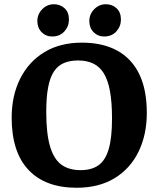

<svg xmlns="http://www.w3.org/2000/svg" viewBox="-20 -867 747 905"><path d="M341 18Q194 18 114.5 -66Q35 -150 35 -313Q35 -416 75 -496Q115 -576 189 -621Q263 -666 366 -666Q464 -666 532.5 -628.5Q601 -591 636.5 -517.5Q672 -444 672 -335Q672 -232 633 -152Q594 -72 520 -27Q446 18 341 18ZM360 -65Q411 -65 443.5 -87.5Q476 -110 492 -163Q508 -216 508 -309Q508 -384 498.5 -436.5Q489 -489 469.5 -521Q450 -553 419.5 -567.5Q389 -582 348 -582Q310 -582 281.5 -570Q253 -558 234.5 -530.5Q216 -503 207 -456Q198 -409 198 -340Q198 -239 215.5 -178.5Q233 -118 268.5 -91.5Q304 -65 360 -65ZM226 -695Q196 -695 176 -715.5Q156 -736 156 -768Q156 -800 179 -823.5Q202 -847 234 -847Q264 -847 284.5 -828Q305 -809 305 -775Q305 -743 283.5 -719Q262 -695 226 -695ZM471 -695Q441 -695 421 -715.5Q401 -736 401 -768Q401 -800 424 -823.5Q447 -847 479 -847Q509 -847 529.5 -828Q550 -809 550 -775Q550 -743 528.5 -719Q507 -695 471 -695Z"/></svg>

Font: Faustina VF Beta
Style: Regular
Weight: 400
Designer: Alfonso Garcia
Foundry: Omnibus-Type
Version: Version 1.006